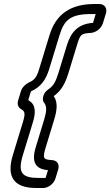

<svg xmlns="http://www.w3.org/2000/svg" viewBox="-20 -724 550 957"><path d="M158.6 8C135.6 83 155.6 119 219.1 124L207.2 163H174.2C89.2 163 66.8 138 94 49L143.5 -113C157 -157 161.8 -202 123.2 -223C121.8 -225 122.1 -226 121.4 -227L133.9 -268L136.5 -270C186 -291 210.8 -333 224.3 -377L277.2 -550C300.1 -625 331.9 -654 434.9 -654H456.9L443.5 -610C368 -605 333.1 -563 313.3 -498L271.1 -360C256.7 -313 245.2 -295 220 -278C205.9 -268 199.6 -257 196.5 -247C193.5 -237 190.9 -222 199.8 -212C214.3 -194 212.7 -169 199.8 -127ZM475.2 -704H450.2C329.2 -704 258 -651 227.2 -550L174.3 -377C163.3 -341 151.1 -324 126 -314C110.9 -307 91 -291 84.5 -270L70.5 -224C63.5 -201 73.9 -186 86.7 -179C104.7 -169 107 -157 93.5 -113L44 49C9.5 162 53.9 213 158.9 213H194.9C220.9 213 248.3 192 256.2 166L270 121C276.7 99 268.8 76 239.4 74C196.3 71 190.2 68 208.6 8L249.8 -127C263.3 -171 270.1 -213 247.9 -245C287.5 -273 306.4 -312 321.1 -360L363.3 -498C379.8 -552 382.3 -557 433.2 -560C457.8 -562 484.9 -582 492.9 -608L507.9 -657C515.8 -683 501.2 -704 475.2 -704Z"/></svg>

Font: DIN Rundschrift
Style: EngKontKu
Weight: 400
Width: 3
Version: Version 1.027